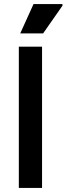

<svg xmlns="http://www.w3.org/2000/svg" viewBox="-20 -931 329 951"><path d="M73.3 0V-700H188.3V0ZM80.3 -765.7 146 -910.7H289.3V-902.7L193.7 -765.7Z"/></svg>

Font: Fustat
Style: Regular
Weight: 400
Designer: Mohamed Gaber, Khaled Hosny, Laura Garcia Mut
Foundry: Kief Type Foundry, Alif Type Foundry, Hard Type Foundry
Version: Version 1.007